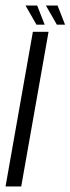

<svg xmlns="http://www.w3.org/2000/svg" viewBox="-40 -672 254 692"><path d="M-20 0 78.5 -557.5H135L36.5 0ZM165 -583 125.5 -652H167.5L194.5 -583ZM91.5 -583 52 -652H94L121 -583Z"/></svg>

Font: Anybody Condensed Light
Style: Italic
Weight: 300
Width: 3
Italic angle: -10°
Designer: Tyler Finck
Foundry: Etcetera Type Company
Version: Version 1.010; ttfautohint (v1.8.3) -l 8 -r 50 -G 200 -x 14 